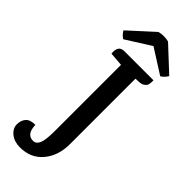

<svg xmlns="http://www.w3.org/2000/svg" viewBox="-305 -914 1008 1008"><g transform="rotate(45 198.5 -410.0)"><path d="M264 -880 397 -756Q383 -733 364 -722L227 -809L89 -722Q70 -734 57 -756L193 -880Q229 -889 264 -880ZM137 -682H354V-674Q354 -650 347 -641Q334 -625 314 -623L281 -621V-136Q281 -49 234 7Q187 63 107 63Q65 63 37.5 41Q10 19 10 -11.5Q10 -42 27 -60.5Q44 -79 81 -78Q83 -10 131 -10Q154 -10 165 -35.5Q176 -61 176 -128V-619H175L99 -625Q93 -682 137 -682Z"/></g></svg>

Font: Karma SemiBold
Style: Regular
Weight: 600
Designer: Joana Correia
Foundry: Indian Type Foundry
Version: Version 1.202;PS 1.0;hotconv 1.0.78;makeotf.lib2.5.61930; tt